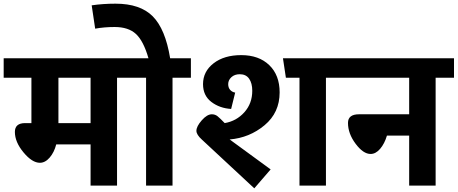

<svg xmlns="http://www.w3.org/2000/svg" viewBox="-40 -1010 2491 1045"><path d="M697 -693V-587H597V0H453V-224H266Q255 -181 230.5 -152.5Q206 -124 177 -124Q135 -124 88 -180.5Q41 -237 41 -292Q41 -340 97 -340H131V-587H-20V-693ZM453 -340V-587H278V-340Z M999 -693V-587H899V0H755V-587H657V-693H768Q741 -787 700 -825Q659 -863 584 -863Q528 -863 478 -854L459 -981Q520 -990 589 -990Q723 -990 791.5 -921Q860 -852 886 -693Z M1482 -507Q1482 -397 1400 -328.5Q1318 -260 1210 -251L1433 -88L1344 15L1059 -250Q1029 -277 1029 -298Q1029 -322 1058 -355Q1087 -388 1113 -388Q1131 -388 1144.5 -377Q1158 -366 1183 -340Q1247 -351 1290 -399Q1333 -447 1333 -516Q1333 -557 1316 -581.5Q1299 -606 1265 -606Q1237 -606 1219.5 -590Q1202 -574 1202 -552Q1202 -533 1212.5 -521Q1223 -509 1240 -506L1218 -417Q1155 -421 1110 -455.5Q1065 -490 1065 -552Q1065 -621 1122.5 -665.5Q1180 -710 1273 -710Q1369 -710 1425.5 -655.5Q1482 -601 1482 -507ZM1834 -693V-587H1734V0H1590V-587H1516L1500 -693Z M2431 -693V-587H2331V0H2187V-272H2066Q2053 -228 2029 -200Q2005 -172 1977 -172Q1937 -172 1895.5 -227.5Q1854 -283 1854 -341Q1854 -388 1914 -388H2187V-587H1794V-693Z"/></svg>

Font: FiraGO
Style: Bold
Weight: 700
Designer: bBox Type
Foundry: bBox Type GmbH
Version: Version 1.001;PS 001.001;hotconv 1.0.88;makeotf.lib2.5.64775